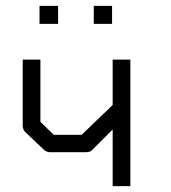

<svg xmlns="http://www.w3.org/2000/svg" viewBox="-20 -679 580 651"><path d="M114 -659H177V-598H114ZM298 -659H360V-598H298ZM422 -477V-48H362V-240L290 -168Q284 -163 269 -163H150Q138.5 -163 129 -171L66 -231Q57 -240 57 -253V-477H117V-266L162 -222H257L362 -323V-477Z"/></svg>

Font: IBM 3270
Style: Regular
Weight: 400
Monospace: yes
Version: Version 2.3.1